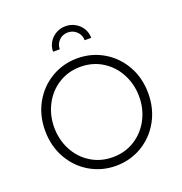

<svg xmlns="http://www.w3.org/2000/svg" viewBox="-170 -1133 1221 1291"><g transform="rotate(-20 440.5 -487.5)"><path d="M72 -373Q72 -483 121.5 -570.5Q171 -658 255.5 -707.5Q340 -757 441 -757Q542 -757 626.5 -707.5Q711 -658 760.5 -570.5Q810 -483 810 -373Q810 -263 760.5 -175Q711 -87 626.5 -37.5Q542 12 441 12Q340 12 255.5 -37.5Q171 -87 121.5 -175Q72 -263 72 -373ZM441 -50Q528 -50 597.5 -93.5Q667 -137 706 -211Q745 -285 745 -373Q745 -460 706.5 -534Q668 -608 598.5 -652Q529 -696 441 -696Q353 -696 283.5 -652Q214 -608 175.5 -534Q137 -460 137 -373Q137 -285 175.5 -211Q214 -137 283.5 -93.5Q353 -50 441 -50ZM440 -987Q477 -987 508.5 -969.5Q540 -952 558.5 -921.5Q577 -891 577 -854H530Q530 -891 504 -916.5Q478 -942 440 -942Q403 -942 377.5 -916.5Q352 -891 352 -854H304Q304 -890 322 -920.5Q340 -951 371.5 -969Q403 -987 440 -987Z"/></g></svg>

Font: Evergrow Sans
Style: Light
Weight: 300
Foundry: 10Web
Version: Version 1.000